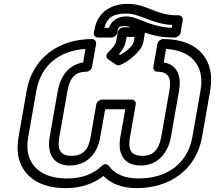

<svg xmlns="http://www.w3.org/2000/svg" viewBox="-20 -938 1112 993"><path d="M696 -15C619 -15 570 -42 543 -80C538 -87 523 -96 505 -79C465 -40 407 -15 329 -15C210 -15 148 -64 127 -137C120 -163 120 -194 126 -230L168 -469C192 -604 290 -676 422 -685L410 -615C333 -603 292 -541 279 -469L237 -230C223 -149 251 -82 341 -82C431 -82 484 -145 498 -227L524 -373H628L602 -227C588 -145 618 -82 708 -82C798 -82 850 -150 864 -230L906 -469C919 -541 899 -603 827 -615L839 -685C943 -678 997 -632 1016 -563C1023 -536 1023 -505 1017 -469L975 -230C950 -89 841 -15 696 -15ZM118 -469 76 -230C69 -188 69 -150 78 -116C104 -23 186 35 320 35C397 35 463 13 515 -28C552 11 610 35 687 35C861 35 996 -63 1025 -230L1067 -469C1074 -511 1074 -550 1065 -584C1040 -678 958 -736 823 -736C812 -736 797 -726 794 -711L773 -592C771 -581 779 -567 794 -567C851 -567 868 -535 856 -469L814 -230C802 -165 773 -132 717 -132C658 -132 641 -162 652 -227L682 -398C684 -409 676 -423 661 -423H507C496 -423 481 -413 478 -398L448 -227C437 -162 408 -132 349 -132C292 -132 275 -164 287 -230L329 -469C341 -535 369 -567 426 -567C437 -567 453 -577 456 -592L477 -711C479 -722 471 -736 456 -736C281 -736 147 -636 118 -469ZM520 -794C532 -845 564 -868 632 -868C672 -868 705 -853 740 -840C775 -827 818 -811 871 -809L868 -794C794 -797 742 -821 687 -842C668 -849 650 -853 631 -853C592 -853 556 -832 543 -794ZM469 -787 465 -769C463 -758 471 -744 486 -744H557C568 -744 584 -754 587 -769L588 -778C591 -797 598 -803 622 -803C634 -803 647 -801 661 -795C718 -773 781 -744 873 -744H884C895 -744 911 -754 914 -769L925 -834C927 -845 919 -859 904 -859H893C841 -859 803 -873 765 -888C732 -901 693 -918 641 -918C554 -918 485 -875 469 -787ZM602 -654 595 -658C612 -677 626 -698 631 -726L635 -747H676L672 -723C667 -697 625 -667 602 -654ZM540 -668C522 -650 533 -636 540 -631L579 -604C585 -600 594 -599 602 -602C628 -613 654 -631 673 -649C689 -664 716 -689 722 -723L730 -772C732 -783 725 -797 710 -797H619C608 -797 592 -787 589 -772L581 -726C577 -705 563 -691 540 -668Z"/></svg>

Font: Asimov
Style: WidOuIt
Weight: 500
Designer: Google
Version: Version 2.000980; 2014